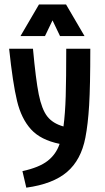

<svg xmlns="http://www.w3.org/2000/svg" viewBox="-20 -659 478 873"><path d="M390.6 -437.5Q390.6 -267.6 385.3 -180.2Q379.9 -92.8 368.2 -33.2Q348.6 68.4 284.7 123Q220.7 177.7 99.6 194.3L82 119.1Q158.2 102.5 196.8 72.3Q235.4 42 251 -4.9Q165 -22.5 121.1 -70.8Q77.1 -119.1 57.6 -199.7Q38.1 -280.3 21.5 -437.5H129.9Q142.6 -297.9 156.2 -230Q169.9 -162.1 194.8 -129.9Q219.7 -97.7 268.6 -84Q276.4 -142.6 278.8 -221.7Q281.2 -300.8 281.2 -437.5ZM364.3 -495.1H252.9L218.8 -566.4L184.6 -495.1H73.2L157.2 -638.7H280.3Z"/></svg>

Font: Sudo
Style: Bold
Weight: 700
Monospace: yes
Designer: Jens Kutilek
Foundry: Jens Kutilek
Version: Version 0.040